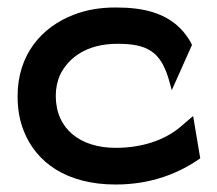

<svg xmlns="http://www.w3.org/2000/svg" viewBox="-20 -482 580 513"><path d="M515 -59 496 -172 456 -138C417 -108 361 -87 289 -87C195 -87 129 -137 129 -226C129 -246 133 -264 140 -281C163 -329 213 -365 294 -365C372 -365 408 -345 430 -273L439 -241L493 -362L490 -368C445 -450 360 -462 289 -462C248 -462 212 -456 178 -443C91 -410 27 -336 27 -225C27 -192 32 -160 44 -131C77 -48 158 11 289 11C387 11 461 -21 515 -59Z"/></svg>

Font: Charger
Style: ExBd
Weight: 400
Designer: Jasper
Foundry: Cannot Into Space Fonts
Version: Version 0.99